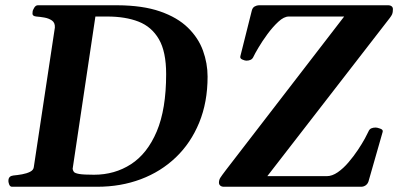

<svg xmlns="http://www.w3.org/2000/svg" viewBox="-20 -713 1520 733"><path d="M12.2 -24.9Q13.2 -41 30.8 -43Q46.9 -44.4 64.5 -47.6Q82 -50.8 94.7 -57.1Q107.4 -63.5 108.9 -74.2L189.5 -607.9Q190.4 -626.5 178.2 -634.8Q166 -643.1 149.4 -646Q132.8 -648.9 118.7 -649.9Q104 -651.4 104 -660.6Q104 -664.1 104.5 -668Q104.5 -673.3 110.4 -683.1Q116.2 -692.9 124.5 -692.9H428.2Q524.9 -692.4 591.1 -669.4Q657.2 -646.5 697.3 -607.4Q737.3 -568.4 754.9 -519.8Q772.5 -471.2 772.5 -420.4Q772.5 -322.8 740.5 -244.9Q708.5 -167 651.4 -112.3Q594.2 -57.6 517.6 -28.8Q440.9 0 351.1 0H25.9Q18.1 0 14.6 -9.8Q11.2 -19.5 12.2 -24.9ZM257.3 -68.4Q258.3 -62 262 -56.9Q265.6 -51.8 282.5 -48.8Q299.3 -45.9 338.9 -45.9Q418 -45.9 480.2 -86.2Q542.5 -126.5 578.4 -211.2Q614.3 -295.9 614.3 -430.2Q614.3 -515.6 586.7 -563.2Q559.1 -610.8 509 -630.4Q459 -649.9 389.6 -649.9H344.2ZM815.9 -15.6Q815.9 -25.9 821 -34.2Q826.2 -42.5 843.3 -64.9L1293.9 -649.9H1082.5Q1064 -649.9 1042.5 -629.9Q1021 -609.9 1000.7 -582.3Q980.5 -554.7 966.3 -530.5Q952.1 -506.3 948.2 -497.6Q944.3 -488.3 937.3 -484.9Q930.2 -481.4 920.4 -481.4Q915 -481.4 905.3 -485.6Q895.5 -489.7 897.5 -498L941.4 -672.9Q944.3 -684.1 952.6 -688.5Q960.9 -692.9 968.3 -692.9H1463.4Q1470.2 -692.9 1475.1 -689Q1480 -685.1 1480 -678.2Q1480 -665.5 1477.3 -659.2Q1474.6 -652.8 1467.8 -644L1000.5 -40.5H1227.5Q1248 -40.5 1269.5 -55.4Q1291 -70.3 1310.5 -93.3Q1330.1 -116.2 1346.2 -140.4Q1362.3 -164.6 1372.8 -183.8Q1383.3 -203.1 1386.2 -210Q1390.1 -219.7 1397.2 -222.9Q1404.3 -226.1 1414.6 -226.1Q1419.9 -226.1 1431.6 -221.9Q1443.4 -217.8 1440.9 -209.5L1386.7 -20Q1383.3 -10.3 1375.5 -5.1Q1367.7 0 1358.9 0H834.5Q826.2 0 821 -4.4Q815.9 -8.8 815.9 -15.6Z"/></svg>

Font: Gelasio SemiBold
Style: Italic
Weight: 600
Italic angle: -8.5°
Designer: Eben Sorkin
Foundry: Eben Sorkin
Version: Version 1.008